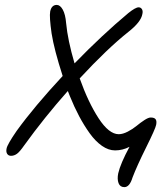

<svg xmlns="http://www.w3.org/2000/svg" viewBox="-20 -646 679 781"><path d="M24.9 -12.2Q14.2 -12.2 9 -20.5Q3.9 -28.8 6.8 -42Q9.8 -58.6 47.9 -113.8Q119.6 -212.9 234.9 -336.9Q200.2 -444.3 189.9 -509.8Q180.2 -577.6 184.1 -599.1Q189.5 -626 210.9 -626Q224.6 -626 235.4 -606.7Q246.1 -587.4 249 -551.8Q255.4 -482.9 283.2 -388.2Q395 -503.4 502 -592.8Q531.2 -616.2 543.9 -616.2Q552.7 -616.2 557.4 -608.6Q562 -601.1 559.1 -588.9Q553.7 -556.6 502 -516.1Q416.5 -448.2 304.2 -327.1Q338.9 -229.5 381.1 -164.8Q423.3 -100.1 462.9 -100.1Q479.5 -100.1 499.8 -110.6Q520 -121.1 535.6 -134Q551.3 -147 567.4 -157.5Q583.5 -168 592.8 -168Q607.9 -168 613 -160.9Q618.2 -153.8 615.2 -138.2Q612.3 -122.6 574.7 -46.9Q537.1 28.8 519 76.2Q507.3 115.2 485.8 115.2Q468.3 115.2 462.2 98.9Q456.1 82.5 460.9 59.1Q469.7 20 506.8 -48.8Q478.5 -34.2 448.2 -34.2Q421.4 -34.2 394.8 -52.7Q368.2 -71.3 344.7 -104Q321.3 -136.7 301.8 -173.6Q282.2 -210.4 264.2 -254.9Q262.7 -259.8 255.9 -275.9Q160.6 -168.5 78.1 -54.2Q60.5 -28.8 49.1 -20.5Q37.6 -12.2 24.9 -12.2Z"/></svg>

Font: Shantell Sans Irregular Bouncy
Style: Italic
Weight: 300
Italic angle: -11.31°
Designer: Stephen Nixon, Anya Danilova, Shantell Martin
Foundry: Arrow Type
Version: Version 1.006;[9816181b4]